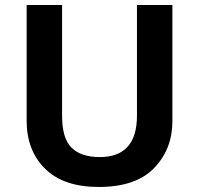

<svg xmlns="http://www.w3.org/2000/svg" viewBox="-20 -734 792 764"><path d="M666 -714H525V-274Q525 -109 377 -109Q302 -109 264.5 -146.5Q227 -184 227 -273V-714H86V-254Q86 -135 159.5 -62.5Q233 10 373 10Q521 10 593.5 -65.5Q666 -141 666 -252Z"/></svg>

Font: Noto Sans UI
Style: Bold
Weight: 700
Designer: Monotype Design Team
Foundry: Monotype Imaging Inc.
Version: Version 1.901